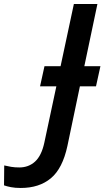

<svg xmlns="http://www.w3.org/2000/svg" viewBox="-176 -734 519 954"><path d="M-73 200Q19 200 77 151.5Q135 103 159 -9L221 -305H301L323 -405H243L308 -714H191L125 -405H45L23 -305H104L44 -24Q30 40 -2 69Q-34 98 -80 98Q-102 98 -120.5 95Q-139 92 -155 88L-156 187Q-142 192 -121.5 196Q-101 200 -73 200Z"/></svg>

Font: Noto Sans UI Medium
Style: Italic
Weight: 500
Italic angle: -12°
Designer: Monotype Design Team
Foundry: Monotype Imaging Inc.
Version: Version 1.901